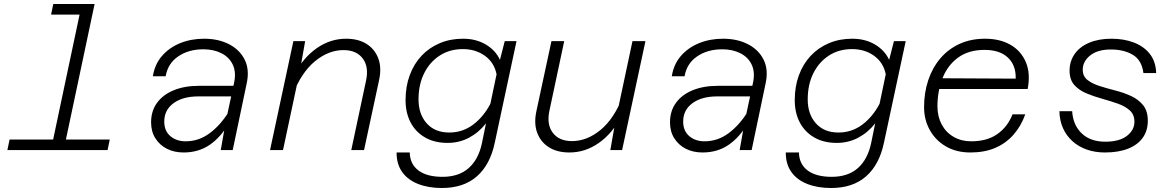

<svg xmlns="http://www.w3.org/2000/svg" viewBox="-20 -752 5890 962"><path d="M235 0 390 -732H454L299 0ZM17 0 28 -53H530L519 0ZM236 -679 247 -732H422L411 -679Z M1086 0 1111 -142 1153 -338Q1164 -390 1146.5 -427.5Q1129 -465 1090 -485Q1051 -505 999 -505Q925 -505 873 -469.5Q821 -434 810 -370H746Q755 -429 791 -471Q827 -513 882 -535.5Q937 -558 1003 -558Q1074 -558 1127.5 -530.5Q1181 -503 1206 -453Q1231 -403 1216 -334L1146 0ZM900 12Q853 12 816.5 -6.5Q780 -25 758.5 -59Q737 -93 737 -139Q737 -196 767 -237Q797 -278 851 -300Q905 -322 977 -322H1162L1151 -269H974Q896 -269 849.5 -235Q803 -201 803 -143Q803 -96 833.5 -70Q864 -44 910 -44Q976 -44 1030.5 -84.5Q1085 -125 1127 -193V-135Q1087 -65 1031 -26.5Q975 12 900 12Z M1740 0 1814 -348Q1829 -417 1797.5 -459Q1766 -501 1701 -501Q1626 -501 1558 -445Q1490 -389 1447 -278L1454 -377Q1499 -463 1567 -510.5Q1635 -558 1714 -558Q1775 -558 1816.5 -532Q1858 -506 1875.5 -459Q1893 -412 1879 -349L1804 0ZM1333 0 1450 -546H1509L1484 -404L1398 0Z M2485 -452 2509 -546H2568L2459 -37Q2436 73 2369.5 131.5Q2303 190 2194 190Q2127 190 2075.5 170Q2024 150 1995.5 110.5Q1967 71 1967 12H2033Q2034 70 2076.5 102Q2119 134 2197 134Q2279 134 2328.5 90Q2378 46 2395 -36L2415 -134Q2379 -88 2330 -62Q2281 -36 2223 -36Q2156 -36 2108.5 -64Q2061 -92 2036.5 -140Q2012 -188 2012 -250Q2012 -319 2033 -375.5Q2054 -432 2092 -472.5Q2130 -513 2183 -535.5Q2236 -558 2300 -558Q2365 -558 2414 -529Q2463 -500 2485 -452ZM2231 -88Q2298 -88 2350.5 -127.5Q2403 -167 2437 -232L2468 -380Q2456 -439 2409.5 -472.5Q2363 -506 2299 -506Q2233 -506 2183 -473.5Q2133 -441 2105 -384.5Q2077 -328 2077 -254Q2077 -180 2118 -134Q2159 -88 2231 -88Z M2807 -546 2733 -198Q2718 -129 2749.5 -87Q2781 -45 2846 -45Q2921 -45 2989 -101Q3057 -157 3100 -268L3093 -169Q3048 -83 2980 -35.5Q2912 12 2833 12Q2772 12 2730.5 -14Q2689 -40 2671.5 -87Q2654 -134 2668 -197L2743 -546ZM3214 -546 3097 0H3038L3063 -142L3149 -546Z M3686 0 3711 -142 3753 -338Q3764 -390 3746.5 -427.5Q3729 -465 3690 -485Q3651 -505 3599 -505Q3525 -505 3473 -469.5Q3421 -434 3410 -370H3346Q3355 -429 3391 -471Q3427 -513 3482 -535.5Q3537 -558 3603 -558Q3674 -558 3727.5 -530.5Q3781 -503 3806 -453Q3831 -403 3816 -334L3746 0ZM3500 12Q3453 12 3416.5 -6.5Q3380 -25 3358.5 -59Q3337 -93 3337 -139Q3337 -196 3367 -237Q3397 -278 3451 -300Q3505 -322 3577 -322H3762L3751 -269H3574Q3496 -269 3449.5 -235Q3403 -201 3403 -143Q3403 -96 3433.5 -70Q3464 -44 3510 -44Q3576 -44 3630.5 -84.5Q3685 -125 3727 -193V-135Q3687 -65 3631 -26.5Q3575 12 3500 12Z M4435 -452 4459 -546H4518L4409 -37Q4386 73 4319.5 131.5Q4253 190 4144 190Q4077 190 4025.5 170Q3974 150 3945.5 110.5Q3917 71 3917 12H3983Q3984 70 4026.5 102Q4069 134 4147 134Q4229 134 4278.5 90Q4328 46 4345 -36L4365 -134Q4329 -88 4280 -62Q4231 -36 4173 -36Q4106 -36 4058.5 -64Q4011 -92 3986.5 -140Q3962 -188 3962 -250Q3962 -319 3983 -375.5Q4004 -432 4042 -472.5Q4080 -513 4133 -535.5Q4186 -558 4250 -558Q4315 -558 4364 -529Q4413 -500 4435 -452ZM4181 -88Q4248 -88 4300.5 -127.5Q4353 -167 4387 -232L4418 -380Q4406 -439 4359.5 -472.5Q4313 -506 4249 -506Q4183 -506 4133 -473.5Q4083 -441 4055 -384.5Q4027 -328 4027 -254Q4027 -180 4068 -134Q4109 -88 4181 -88Z M4842 12Q4773 12 4721 -17.5Q4669 -47 4639.5 -99Q4610 -151 4610 -215Q4610 -288 4631 -350.5Q4652 -413 4691.5 -459.5Q4731 -506 4787.5 -532Q4844 -558 4916 -558Q4990 -558 5043 -527.5Q5096 -497 5120 -440.5Q5144 -384 5129 -306H4673L4684 -360L5069 -358Q5071 -425 5030 -463.5Q4989 -502 4913 -502Q4833 -502 4780.5 -463.5Q4728 -425 4702.5 -360.5Q4677 -296 4677 -219Q4677 -168 4698.5 -128Q4720 -88 4758.5 -66Q4797 -44 4846 -44Q4926 -44 4977.5 -80.5Q5029 -117 5053 -179H5117Q5096 -120 5058 -77Q5020 -34 4966.5 -11Q4913 12 4842 12Z M5516 12Q5467 12 5425.5 -2.5Q5384 -17 5353.5 -44.5Q5323 -72 5306 -110Q5289 -148 5288 -195H5352Q5356 -126 5399.5 -84Q5443 -42 5518 -42Q5588 -42 5626 -71Q5664 -100 5664 -142Q5664 -178 5640.5 -199Q5617 -220 5580 -233Q5543 -246 5501.5 -257.5Q5460 -269 5423 -284.5Q5386 -300 5362.5 -326.5Q5339 -353 5339 -398Q5339 -445 5364.5 -481.5Q5390 -518 5437.5 -538Q5485 -558 5549 -558Q5611 -558 5661 -539Q5711 -520 5741 -482Q5771 -444 5773 -386H5709Q5701 -450 5656.5 -477Q5612 -504 5546 -504Q5479 -504 5442 -474Q5405 -444 5405 -403Q5405 -370 5428.5 -351.5Q5452 -333 5489.5 -321Q5527 -309 5568.5 -298.5Q5610 -288 5647 -271Q5684 -254 5707.5 -225Q5731 -196 5731 -147Q5731 -97 5705.5 -61.5Q5680 -26 5632 -7Q5584 12 5516 12Z"/></svg>

Font: Azeret Mono ExtraLight
Style: Italic
Weight: 250
Italic angle: -12°
Designer: Martin Vácha
Foundry: Displaay
Version: Version 1.002